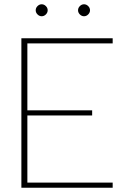

<svg xmlns="http://www.w3.org/2000/svg" viewBox="-20 -878 607 898"><path d="M147 -830Q147 -841 155.5 -849.5Q164 -858 175 -858Q186 -858 194.5 -849.5Q203 -841 203 -830Q203 -819 194.5 -810.5Q186 -802 175 -802Q164 -802 155.5 -810.5Q147 -819 147 -830ZM345 -830Q345 -841 353.5 -849.5Q362 -858 373 -858Q384 -858 392.5 -849.5Q401 -841 401 -830Q401 -819 392.5 -810.5Q384 -802 373 -802Q362 -802 353.5 -810.5Q345 -819 345 -830ZM80 -699H507V-675H108V-362H411V-338H108V-24H507V0H80Z"/></svg>

Font: Prompt Thin
Style: Regular
Weight: 250
Designer: Katatrad Team
Foundry: CadsonDemak
Version: Version 1.001